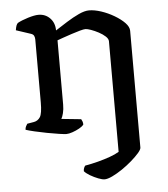

<svg xmlns="http://www.w3.org/2000/svg" viewBox="-51 -546 692 792"><g transform="rotate(-5 295.0 -150.0)"><path d="M350.1 200Q341.3 200 324.5 193.6Q307.7 187.1 291.6 177.7Q275.6 168.2 267.8 159.1Q267.8 150.3 270.7 144.4Q273.6 138.5 275.6 136.5Q302.6 131.8 329.5 124.8Q356.3 117.8 379.4 109.5Q402.5 101.3 417.7 91.9V-365.9Q417.7 -375.9 406.7 -386.2Q395.6 -396.5 379.4 -405.1Q363.2 -413.7 348.2 -419Q333.2 -424.4 325.3 -424.4Q318.3 -424.4 302.2 -420Q286.1 -415.7 267.2 -409.3Q248.3 -403 231.6 -397.2Q215 -391.3 206.7 -388.3V-122Q206.7 -102.3 202.7 -86.8Q198.7 -71.2 194.2 -63.9L275.6 -55.6Q277.8 -52.4 280.1 -46.3Q282.4 -40.3 282.4 -33Q277.1 -25.4 263.6 -17.9Q250 -10.3 235.1 -5.2Q220.2 0 209.6 0Q201.9 0 179.7 -3.3Q157.6 -6.5 130.3 -11.7Q103 -16.9 79 -22.5Q55 -28.2 43.2 -32.2Q43.2 -39.7 46.6 -46.4Q50 -53 52.5 -56.4L80.3 -61.1Q96.6 -63.9 106.1 -78.4Q115.6 -92.9 115.6 -139.1V-399.9Q115.6 -407.9 112.5 -414.7Q109.4 -421.5 99.9 -424.5L39.1 -444.6Q41.1 -457.5 43.6 -463.9Q46.2 -470.4 50 -474Q66.3 -483.1 93.6 -491.6Q121 -500 137.2 -500Q166 -500 185.1 -480.3Q204.2 -460.6 204.2 -429.4Q227.5 -444.7 253.3 -460.8Q279.1 -477 303.7 -488.5Q328.4 -500 346.6 -500Q369.1 -500 397.1 -490.8Q425 -481.5 450.5 -466.4Q476.1 -451.3 492.4 -434.4Q508.6 -417.5 508.6 -401.5V82.4Q508.6 90.1 496.3 104.3Q484 118.5 464.9 135.1Q445.8 151.7 424.2 166.4Q402.5 181.1 382.6 190.6Q362.7 200 350.1 200Z"/></g></svg>

Font: Texturina Medium
Style: Regular
Weight: 500
Designer: Guillermo Torres Carreño
Foundry: Omnibus-Type
Version: Version 1.003